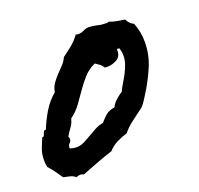

<svg xmlns="http://www.w3.org/2000/svg" viewBox="-100 -868 783 757"><g transform="rotate(-20 291.5 -489.5)"><path d="M533.2 -628.9Q533.2 -575.2 511.7 -525.4Q490.2 -475.6 461.9 -431.6Q456.1 -422.9 450.2 -413.1Q444.3 -403.3 436.5 -394.5Q432.6 -389.6 426.8 -385.7Q420.9 -381.8 416 -377.9Q396.5 -363.3 377.4 -348.6Q358.4 -334 342.8 -314.5Q320.3 -307.6 299.3 -297.4Q278.3 -287.1 261.7 -268.6Q227.5 -257.8 194.8 -245.1Q162.1 -232.4 128.9 -219.7Q121.1 -223.6 115.2 -223.6Q111.3 -223.6 106 -222.2Q100.6 -220.7 96.7 -219.7Q87.9 -228.5 74.2 -231.4Q60.5 -234.4 47.9 -237.3Q37.1 -252.9 26.4 -268.1Q15.6 -283.2 2.9 -296.9Q0 -311.5 0 -326.2Q0 -351.6 7.3 -371.1Q14.6 -390.6 24.4 -413.1Q30.3 -413.1 32.2 -417Q34.2 -420.9 35.6 -425.8Q37.1 -430.7 39.6 -434.1Q42 -437.5 47.9 -436.5Q62.5 -472.7 82.5 -505.9Q102.5 -539.1 131.8 -563.5Q135.7 -585 146 -599.1Q156.2 -613.3 168 -626L192.4 -651.4Q205.1 -664.1 212.9 -681.6Q233.4 -696.3 252.4 -711.9Q271.5 -727.5 287.1 -749Q293 -747.1 296.9 -747.1Q310.5 -747.1 321.8 -752.9Q333 -758.8 345.7 -758.8Q362.3 -758.8 377.9 -754.4Q393.6 -750 411.1 -750H418Q421.9 -750 426.8 -752Q442.4 -746.1 458 -743.2Q473.6 -740.2 490.2 -738.3Q499 -718.8 517.6 -710Q533.2 -672.9 533.2 -628.9ZM435.5 -607.4Q435.5 -625 429.7 -639.6H419.9V-632.8Q419.9 -608.4 400.9 -597.7Q381.8 -586.9 362.3 -586.9H355.5Q352.5 -586.9 349.6 -587.9Q344.7 -597.7 335.9 -604Q327.1 -610.4 318.4 -616.2Q289.1 -602.5 269.5 -580.6Q250 -558.6 233.4 -534.2Q216.8 -509.8 199.2 -485.8Q181.6 -461.9 157.2 -444.3Q152.3 -424.8 142.1 -411.1Q131.8 -397.5 122.1 -380.9Q123 -378.9 124 -376Q125 -373 125 -370.1Q125 -361.3 117.7 -354.5Q110.4 -347.7 111.3 -335Q126 -330.1 137.7 -330.1Q155.3 -330.1 170.9 -337.9Q186.5 -345.7 202.1 -355Q217.8 -364.3 233.9 -373Q250 -381.8 268.6 -384.8Q282.2 -401.4 295.9 -412.6Q309.6 -423.8 332 -426.8Q339.8 -442.4 353 -454.1Q366.2 -465.8 380.9 -475.6Q387.7 -491.2 397.5 -506.8Q407.2 -522.5 415.5 -538.6Q423.8 -554.7 429.7 -571.8Q435.5 -588.9 435.5 -607.4Z"/></g></svg>

Font: RockSalt
Style: Regular
Weight: 400
Designer: Squid
Foundry: Font Diner, Inc DBA Sideshow
Version: Version 1.000